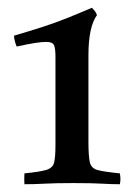

<svg xmlns="http://www.w3.org/2000/svg" viewBox="-20 -808 356 495"><path d="M43 -361Q83 -365 99.5 -370Q116 -375 119.5 -389Q123 -403 123 -434V-662Q123 -684 119 -692Q115 -700 99 -700Q77 -700 23 -688Q17 -702 16 -716Q57 -728 89.5 -738.5Q122 -749 152 -761Q182 -773 217 -788Q221 -784 224.5 -779.5Q228 -775 230 -769Q208 -739 208 -665V-443Q208 -406 211.5 -390Q215 -374 232 -369.5Q249 -365 289 -361Q292 -346 289 -333Q267 -333 243 -334.5Q219 -336 169 -336Q122 -336 95.5 -334.5Q69 -333 43 -333Q42 -346 43 -361Z"/></svg>

Font: Tiro Gurmukhi
Style: Regular
Weight: 400
Designer: Gurmukhi: John Hudson & Fiona Ross. Latin: John Hudson.
Foundry: Tiro Typeworks Ltd.
Version: Version 1.52